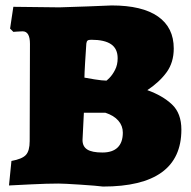

<svg xmlns="http://www.w3.org/2000/svg" viewBox="-20 -674 703 705"><path d="M13 7 22 -83Q61 -90 75 -105Q89 -120 89 -156L90 -513Q90 -559 63 -559Q53 -559 43 -558Q33 -557 29 -557L17 -569L29 -649L198 -647Q242 -648 303.5 -650.5Q365 -653 390 -654Q502 -654 560 -613.5Q618 -573 618 -496Q618 -445 592 -409Q566 -373 521 -343Q577 -323 611.5 -290.5Q646 -258 646 -198Q646 11 358 11Q336 8 275 4Q214 0 194 0Q154 0 93 3Q32 6 13 7ZM370 -378Q370 -376 381.5 -387.5Q393 -399 402.5 -417.5Q412 -436 412 -460Q412 -495 388 -511.5Q364 -528 315 -528Q305 -528 301.5 -525Q298 -522 297 -514Q295 -487 292.5 -444.5Q290 -402 290 -389Q299 -387 327.5 -382.5Q356 -378 370 -378ZM283 -160Q283 -136 300.5 -125Q318 -114 356 -114Q393 -114 412 -132.5Q431 -151 431 -187Q431 -212 414.5 -231Q398 -250 367 -260H288Z"/></svg>

Font: Alegreya SC Black
Style: Regular
Weight: 900
Designer: Juan Pablo del Peral
Foundry: Huerta Tipografica
Version: Version 2.007; ttfautohint (v1.6)